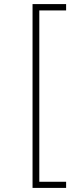

<svg xmlns="http://www.w3.org/2000/svg" viewBox="-20 -818 362 938"><path d="M139 -798H172V100H139ZM141 -798H303V-767H141ZM141 70H303V100H141Z"/></svg>

Font: BioRhyme ExtraLight
Style: Regular
Weight: 250
Designer: Aoife Mooney
Foundry: Aoife Mooney Type
Version: Version 1.600;gftools[0.9.33]